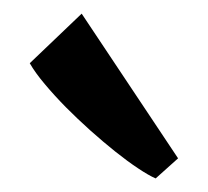

<svg xmlns="http://www.w3.org/2000/svg" viewBox="-20 -871 304 280"><path d="M207 -610.8Q196.8 -615.2 181.4 -625.5Q166 -635.7 148.2 -649.9Q130.4 -664.1 111.6 -680.9Q92.8 -697.8 75.9 -714.8Q59.1 -731.9 45.2 -748.5Q31.2 -765.1 23.4 -778.8L99.1 -851.1L239.7 -640.1L207 -610.8Z"/></svg>

Font: Merriweather
Style: Italic
Weight: 400
Italic angle: -7°
Designer: Eben Sorkin ( eben@eyebytes.com )
Foundry: Eben Sorkin ( eben@eyebytes.com )
Version: Version 1.005; ttfautohint (v0.97) -l 13 -r 13 -G 200 -x 24 